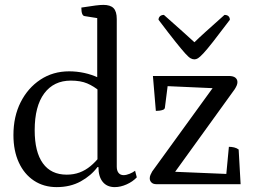

<svg xmlns="http://www.w3.org/2000/svg" viewBox="-20 -754 1040 786"><path d="M212 12Q159 12 119 -14.5Q79 -41 57 -89Q35 -137 35 -201Q35 -277 64.5 -335.5Q94 -394 145.5 -428Q197 -462 263 -462Q294 -462 324.5 -455.5Q355 -449 385 -435L378 -420V-693L390 -678L327 -688Q313 -689 313 -723Q351 -729 371 -731.5Q391 -734 403 -734Q432 -734 445 -720.5Q458 -707 458 -676V-72Q458 -55 465.5 -46Q473 -37 486 -37Q497 -37 510.5 -42.5Q524 -48 533 -55L540 -28Q523 -10 498 1Q473 12 450 12Q418 12 400.5 -9.5Q383 -31 383 -70H379Q353 -35 310.5 -11.5Q268 12 212 12ZM253 -39Q282 -39 306 -48Q330 -57 350.5 -74Q371 -91 389 -114L379 -94V-404L389 -380Q364 -401 337 -412.5Q310 -424 270 -424Q200 -424 161 -371.5Q122 -319 122 -221Q122 -132 155.5 -85.5Q189 -39 253 -39ZM620 0Q607 0 600 -7Q593 -14 593 -24Q593 -31 596 -38Q599 -45 603 -52L864 -412L897 -391L651 -402L669 -423L655 -313Q654 -307 647.5 -304.5Q641 -302 633 -301Q625 -300 618 -300L606 -443H916Q935 -443 943.5 -436Q952 -429 952 -418Q952 -411 949 -404Q946 -397 941 -389L682 -30L643 -53L930 -41L904 -16L917 -153Q928 -153 938.5 -150.5Q949 -148 957 -142L965 0ZM776 -511Q768 -511 760 -515.5Q752 -520 738 -535.5Q724 -551 698 -583.5Q672 -616 629 -673Q629 -682 635 -687.5Q641 -693 651 -693Q698 -651 728 -624.5Q758 -598 776 -581Q793 -598 822.5 -624.5Q852 -651 899 -693Q910 -693 915.5 -687.5Q921 -682 921 -673Q878 -616 852.5 -583.5Q827 -551 812.5 -535.5Q798 -520 790.5 -515.5Q783 -511 776 -511Z"/></svg>

Font: Pitagon Serif
Style: Regular
Weight: 400
Designer: Travis Tran
Foundry: Pitagon
Version: Version 1.000;gftools[0.9.26]